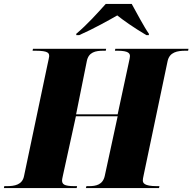

<svg xmlns="http://www.w3.org/2000/svg" viewBox="-54 -964 986 984"><path d="M337 -791V-784H352C425 -816 507 -862 547 -885C578 -860 629 -824 696 -784H709V-791C686 -823 642 -906 621 -944H488C445 -896 393 -838 337 -791ZM-34 0H339L341 -10H328C274 -10 264 -20 264 -40C264 -44 266 -53 269 -67L335 -368H549L483 -63C473 -17 438 -10 402 -10H389L386 0H761L763 -10H750C683 -10 678 -27 678 -40C678 -44 679 -53 683 -70L805 -651C815 -697 855 -704 897 -704H910L912 -714H537L535 -704H548C607 -704 612 -689 612 -676C612 -671 610 -661 606 -643L549 -378H336L391 -651C400 -697 436 -704 475 -704H488L490 -714H115L113 -704H127C196 -704 198 -691 198 -675C198 -670 194 -656 189 -631L69 -61C60 -17 21 -10 -19 -10H-32Z"/></svg>

Font: Noto Serif Display Black
Style: Italic
Weight: 900
Italic angle: -12°
Designer: Monotype Design Team
Foundry: Monotype Imaging Inc.
Version: Version 2.009